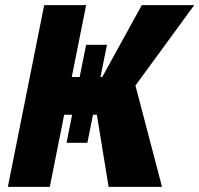

<svg xmlns="http://www.w3.org/2000/svg" viewBox="-20 -731 780 751"><path d="M739.7 -710.9 509.8 -396.5 613.8 0H404.8L358.9 -282.2H343.8L321.8 -172.4H240.2L262.2 -282.2H231L174.8 0H10.7L152.8 -710.9H316.9L260.7 -429.7H291.5L316.9 -555.7H398.4L373 -429.7H379.9L534.7 -710.9Z"/></svg>

Font: Roboto-BlackItalic
Style: Italic
Weight: 900
Italic angle: -12°
Designer: Google
Version: Version 1.100141; 2013